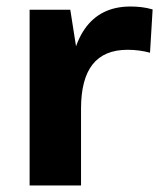

<svg xmlns="http://www.w3.org/2000/svg" viewBox="-20 -570 489 590"><path d="M71 -540H196L229 -330V0H71ZM192 -276Q192 -411 240 -480.5Q288 -550 381 -550Q398 -550 415 -548Q432 -546 449 -541L441 -408Q408 -417 372 -417Q300 -417 264.5 -372Q229 -327 229 -236Z"/></svg>

Font: Pathway Extreme 28pt
Style: Bold
Weight: 700
Designer: Eduardo Rodriguez Tunni
Foundry: Eduardo Rodriguez Tunni
Version: Version 1.001;gftools[0.9.26]